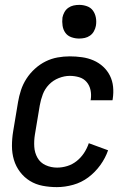

<svg xmlns="http://www.w3.org/2000/svg" viewBox="-20 -759 540 787"><path d="M213 8Q183 8 154.5 2.5Q126 -3 102.5 -17.5Q79 -32 62 -54.5Q45 -77 37 -104Q29 -131 29 -161Q29 -191 34 -221L54 -341Q58 -365 66 -389.5Q74 -414 88.5 -436.5Q103 -459 123.5 -477.5Q144 -496 167.5 -507.5Q191 -519 216 -523.5Q241 -528 266 -528Q291 -528 316 -524.5Q341 -521 363 -511.5Q385 -502 402.5 -486Q420 -470 430.5 -449Q441 -428 443.5 -403.5Q446 -379 442 -353L441 -348H351L352 -351Q355 -371 351 -390Q347 -409 335 -423Q323 -437 304.5 -442.5Q286 -448 266 -448Q244 -448 221 -439Q198 -430 181 -412.5Q164 -395 155.5 -372.5Q147 -350 143 -327L123 -207Q119 -182 120.5 -157.5Q122 -133 133.5 -112.5Q145 -92 167 -82Q189 -72 214 -72Q235 -72 256 -78.5Q277 -85 294.5 -99Q312 -113 324.5 -132Q337 -151 344 -172L423 -143Q412 -111 391 -82Q370 -53 342 -32Q314 -11 280 -1.5Q246 8 213 8ZM304 -601Q288 -601 272.5 -606.5Q257 -612 248 -624.5Q239 -637 236.5 -653.5Q234 -670 236 -687Q238 -698 244 -709Q250 -720 260 -727Q270 -734 281.5 -736.5Q293 -739 305 -739Q321 -739 336.5 -733.5Q352 -728 361 -715.5Q370 -703 373 -686.5Q376 -670 373 -653Q371 -642 365 -631Q359 -620 349 -613Q339 -606 327.5 -603.5Q316 -601 304 -601Z"/></svg>

Font: Iosevka Curly Medium
Style: Italic
Weight: 500
Italic angle: -9°
Monospace: yes
Designer: Belleve Invis
Foundry: Belleve Invis
Version: Version 22.1.2; ttfautohint (v1.8.4)